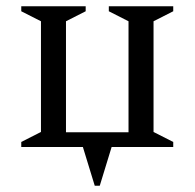

<svg xmlns="http://www.w3.org/2000/svg" viewBox="-20 -470 622 614"><path d="M111 -48V-402L48 -434V-450H254V-434L191 -402V-47H391V-402L328 -434V-450H534V-434L471 -402V-48L534 -16V0H337L299 124H283L245 0H48V-16Z"/></svg>

Font: Spectral
Style: Regular
Weight: 400
Designer: Jean-Baptiste Levee
Foundry: Production Type
Version: Version 2.001